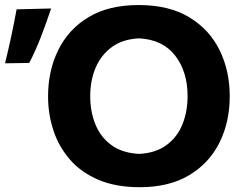

<svg xmlns="http://www.w3.org/2000/svg" viewBox="-128 -748 992 781"><path d="M440.5 13.5Q344 13.5 273.5 -16.2Q203 -46 157.5 -97.8Q112 -149.5 89.8 -216Q67.5 -282.5 67.5 -356Q67.5 -460 108.8 -544.2Q150 -628.5 231.8 -678Q313.5 -727.5 436 -727.5Q560 -727.5 642.2 -677.5Q724.5 -627.5 765.5 -543.5Q806.5 -459.5 806.5 -357Q806.5 -250.5 764.2 -166.8Q722 -83 640.5 -34.8Q559 13.5 440.5 13.5ZM438 -122Q505.5 -125.5 549.2 -157.8Q593 -190 614 -242Q635 -294 635 -357Q635 -456.5 584.5 -521.8Q534 -587 438 -592Q371.5 -589 327.5 -557Q283.5 -525 261.2 -473Q239 -421 239 -357Q239 -293 260.5 -241Q282 -189 326 -157.2Q370 -125.5 438 -122ZM-107.5 -490.5Q-94 -545.5 -82.2 -600.2Q-70.5 -655 -60.5 -710L80 -713.5Q61 -656.5 39 -599.2Q17 -542 -9 -492Z"/></svg>

Font: Commissioner Flair
Style: Bold
Weight: 700
Designer: Kostas Bartsokas
Foundry: Kostas Bartsokas
Version: Version 1.000; ttfautohint (v1.8.3)